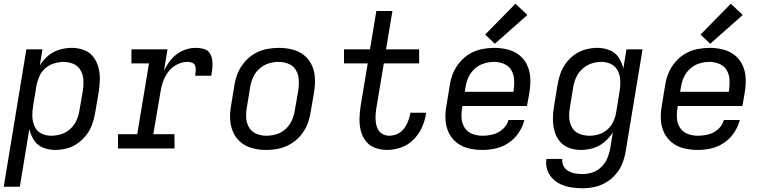

<svg xmlns="http://www.w3.org/2000/svg" viewBox="-30 -794 4082 1027"><path d="M-10 205H76L127 -104Q134 -72 151.5 -44.5Q169 -17 200 -4.5Q231 8 265 8Q296 8 327 0Q358 -8 385.5 -27.5Q413 -47 433 -73.5Q453 -100 463.5 -130.5Q474 -161 479 -191L498 -301Q503 -335 504 -368.5Q505 -402 496.5 -433.5Q488 -465 469 -490Q450 -515 419 -526.5Q388 -538 354 -538Q322 -538 289 -528.5Q256 -519 228.5 -496.5Q201 -474 183 -444L197 -530H111ZM244 -68Q215 -68 191 -80Q167 -92 155.5 -117Q144 -142 143 -170Q142 -198 147 -226L165 -336Q170 -361 180.5 -385.5Q191 -410 212 -428.5Q233 -447 258 -454.5Q283 -462 309 -463Q337 -463 362 -452.5Q387 -442 400.5 -419Q414 -396 416 -369Q418 -342 414 -314L395 -204Q391 -177 379.5 -151Q368 -125 346.5 -105Q325 -85 298 -76.5Q271 -68 244 -68Z M601 0H904L903 -76H790L828 -300Q832 -329 842 -357Q852 -385 870.5 -410Q889 -435 917 -449Q945 -463 974 -463Q987 -463 999 -458Q1011 -453 1014.5 -440.5Q1018 -428 1017 -415Q1016 -402 1014 -389H1100Q1104 -411 1106 -432.5Q1108 -454 1105 -474.5Q1102 -495 1090.5 -511.5Q1079 -528 1058 -533Q1037 -538 1016 -538Q981 -538 946.5 -522.5Q912 -507 887 -477.5Q862 -448 847 -415L866 -530H673V-455H767L704 -76H601Z M1393 8Q1426 8 1459 1.5Q1492 -5 1523 -23Q1554 -41 1577 -68Q1600 -95 1613 -127Q1626 -159 1631 -191L1650 -301Q1656 -338 1654.5 -375Q1653 -412 1638.5 -444Q1624 -476 1597 -498Q1570 -520 1534.5 -529Q1499 -538 1462 -538Q1430 -538 1396.5 -531.5Q1363 -525 1332.5 -507.5Q1302 -490 1278.5 -462.5Q1255 -435 1242 -403.5Q1229 -372 1224 -339L1206 -229Q1199 -192 1201 -155Q1203 -118 1217.5 -86Q1232 -54 1259 -32Q1286 -10 1321 -1Q1356 8 1393 8ZM1395 -68Q1367 -68 1342 -78Q1317 -88 1303 -111Q1289 -134 1287 -161.5Q1285 -189 1290 -217L1308 -327Q1312 -354 1323.5 -380Q1335 -406 1357 -426Q1379 -446 1406.5 -454.5Q1434 -463 1461 -463Q1488 -463 1513.5 -452.5Q1539 -442 1552.5 -419.5Q1566 -397 1568 -369.5Q1570 -342 1566 -314L1547 -204Q1543 -177 1531.5 -151Q1520 -125 1498 -104.5Q1476 -84 1449 -76Q1422 -68 1395 -68Z M2040 8Q2076 8 2113.5 -4.5Q2151 -17 2180 -45.5Q2209 -74 2225.5 -109.5Q2242 -145 2248 -182Q2249 -187 2250 -191H2165L2164 -185Q2160 -164 2152 -143.5Q2144 -123 2129.5 -104.5Q2115 -86 2094 -77Q2073 -68 2052 -68Q2033 -68 2016.5 -77Q2000 -86 1991.5 -102.5Q1983 -119 1980.5 -138Q1978 -157 1979 -176.5Q1980 -196 1983 -215L2023 -455H2212V-530H2035L2069 -735H1983L1949 -530H1810V-455H1937L1899 -227Q1894 -194 1893 -160.5Q1892 -127 1899.5 -96Q1907 -65 1926 -40Q1945 -15 1975.5 -3.5Q2006 8 2040 8Z M2550 8Q2585 8 2621.5 0Q2658 -8 2690.5 -30Q2723 -52 2744.5 -84Q2766 -116 2775 -152H2690Q2682 -123 2658.5 -102.5Q2635 -82 2606.5 -75Q2578 -68 2550 -68Q2522 -68 2496 -78Q2470 -88 2455.5 -110.5Q2441 -133 2439 -160.5Q2437 -188 2442 -217L2443 -227H2789L2802 -301Q2808 -338 2806.5 -375Q2805 -412 2790.5 -444Q2776 -476 2749 -498Q2722 -520 2686.5 -529Q2651 -538 2614 -538Q2582 -538 2548.5 -531.5Q2515 -525 2484.5 -507.5Q2454 -490 2430.5 -462.5Q2407 -435 2394 -403.5Q2381 -372 2376 -339L2358 -229Q2351 -191 2353 -154Q2355 -117 2370 -85Q2385 -53 2413 -31Q2441 -9 2476.5 -0.5Q2512 8 2550 8ZM2716 -303H2456L2460 -327Q2464 -354 2475.5 -380Q2487 -406 2509 -426Q2531 -446 2558.5 -454.5Q2586 -463 2613 -463Q2640 -463 2665.5 -452.5Q2691 -442 2704.5 -419.5Q2718 -397 2720 -369.5Q2722 -342 2718 -314ZM2617 -560 2791 -714 2727 -774 2565 -609Z M3086 213Q3118 213 3150.5 206Q3183 199 3213 181Q3243 163 3265.5 136Q3288 109 3300 77.5Q3312 46 3317 14L3407 -530H3321L3304 -427Q3297 -459 3279.5 -486Q3262 -513 3231 -525.5Q3200 -538 3166 -538Q3135 -538 3104 -530Q3073 -522 3045.5 -503Q3018 -484 2998 -457Q2978 -430 2967.5 -400Q2957 -370 2952 -339L2934 -229Q2928 -195 2927.5 -161.5Q2927 -128 2935 -96.5Q2943 -65 2962.5 -40Q2982 -15 3012.5 -3.5Q3043 8 3077 8Q3110 8 3142.5 -1.5Q3175 -11 3202.5 -34Q3230 -57 3248 -86L3234 1Q3229 28 3218 53.5Q3207 79 3186 99.5Q3165 120 3138.5 128.5Q3112 137 3086 137Q3065 137 3045.5 133.5Q3026 130 3009.5 120.5Q2993 111 2984 93.5Q2975 76 2978 56H2893Q2888 85 2897 113Q2906 141 2925.5 161Q2945 181 2971 192.5Q2997 204 3026.5 208.5Q3056 213 3086 213ZM3122 -68Q3095 -68 3069.5 -78Q3044 -88 3030.5 -111Q3017 -134 3015 -161.5Q3013 -189 3018 -217L3036 -327Q3040 -353 3051.5 -379Q3063 -405 3084.5 -425Q3106 -445 3133 -454Q3160 -463 3187 -463Q3216 -463 3240 -450.5Q3264 -438 3275.5 -413.5Q3287 -389 3288 -360.5Q3289 -332 3284 -304L3266 -194Q3262 -169 3251 -144.5Q3240 -120 3219 -101.5Q3198 -83 3173 -75.5Q3148 -68 3123 -68Z M3702 8Q3737 8 3773.5 0Q3810 -8 3842.5 -30Q3875 -52 3896.5 -84Q3918 -116 3927 -152H3842Q3834 -123 3810.5 -102.5Q3787 -82 3758.5 -75Q3730 -68 3702 -68Q3674 -68 3648 -78Q3622 -88 3607.5 -110.5Q3593 -133 3591 -160.5Q3589 -188 3594 -217L3595 -227H3941L3954 -301Q3960 -338 3958.5 -375Q3957 -412 3942.5 -444Q3928 -476 3901 -498Q3874 -520 3838.5 -529Q3803 -538 3766 -538Q3734 -538 3700.5 -531.5Q3667 -525 3636.5 -507.5Q3606 -490 3582.5 -462.5Q3559 -435 3546 -403.5Q3533 -372 3528 -339L3510 -229Q3503 -191 3505 -154Q3507 -117 3522 -85Q3537 -53 3565 -31Q3593 -9 3628.5 -0.5Q3664 8 3702 8ZM3868 -303H3608L3612 -327Q3616 -354 3627.5 -380Q3639 -406 3661 -426Q3683 -446 3710.5 -454.5Q3738 -463 3765 -463Q3792 -463 3817.5 -452.5Q3843 -442 3856.5 -419.5Q3870 -397 3872 -369.5Q3874 -342 3870 -314ZM3769 -560 3943 -714 3879 -774 3717 -609Z"/></svg>

Font: Iosevka Sparkle Oblique
Style: Regular
Weight: 400
Italic angle: -9°
Designer: Belleve Invis
Foundry: Belleve Invis
Version: Version 4.5.0; ttfautohint (v1.8.3)